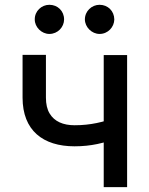

<svg xmlns="http://www.w3.org/2000/svg" viewBox="-20 -773 617 793"><path d="M408.4 -545.5V0H505V-545.5ZM464.1 -289.8C407 -268.8 354.4 -255.7 288 -255.7C241.1 -255.7 204.5 -271 184.7 -304.7C174.7 -321.4 169.7 -343 169.7 -369.7V-546.5H73.2V-369.7C73.2 -234.4 157.3 -168.7 288 -168.7C356.5 -168.7 410.5 -182.2 464.1 -203.1ZM183.9 -632.8C218.4 -632.8 244.7 -661.2 244.7 -692.8C244.7 -727.3 218.4 -753.2 183.9 -753.2C151.6 -753.2 123.2 -727.3 123.6 -692.8C123.2 -661.2 151.6 -632.8 183.9 -632.8ZM391.3 -632.8C425.8 -632.8 451.7 -661.2 452.1 -692.8C451.7 -727.3 425.8 -753.2 391.3 -753.2C359 -753.2 330.6 -727.3 330.6 -692.8C330.6 -661.2 359 -632.8 391.3 -632.8Z"/></svg>

Font: Inter 465
Style: Regular
Weight: 400
Designer: Rasmus Andersson
Foundry: rsms
Version: Version 3.019;Glyphs 3.1.2 (3151)